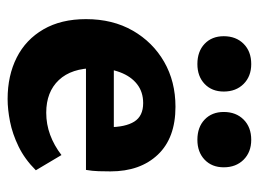

<svg xmlns="http://www.w3.org/2000/svg" viewBox="-110 -572 696 517"><g transform="rotate(90 238.5 -314.0)"><path d="M247 14Q184 14 135.5 -10.5Q87 -35 59.5 -82.5Q32 -130 32 -197Q32 -269 63 -323Q94 -377 147 -407.5Q200 -438 268 -438Q352 -438 397 -390.5Q442 -343 442 -263Q442 -248 441.5 -231Q441 -214 438 -197H323V-257Q323 -303 308 -327Q293 -351 258 -351Q228 -351 207 -334.5Q186 -318 175 -288.5Q164 -259 164 -221Q164 -158 196 -124Q228 -90 284 -90Q315 -90 343.5 -100.5Q372 -111 398 -131L439 -62Q409 -32 375 -15.5Q341 1 308 7.5Q275 14 247 14ZM99 -197 115 -272H429V-197ZM153 -497Q119 -497 98.5 -516.5Q78 -536 78 -568Q78 -601 98.5 -621.5Q119 -642 153 -642Q186 -642 206.5 -621.5Q227 -601 227 -568Q227 -536 206.5 -516.5Q186 -497 153 -497ZM357 -497Q323 -497 302.5 -516.5Q282 -536 282 -568Q282 -601 302.5 -621.5Q323 -642 357 -642Q390 -642 410.5 -621.5Q431 -601 431 -568Q431 -536 410.5 -516.5Q390 -497 357 -497Z"/></g></svg>

Font: Ysabeau ExtraBold
Style: Regular
Weight: 800
Designer: Christian Thalmann (Catharsis Fonts)
Version: Version 2.002